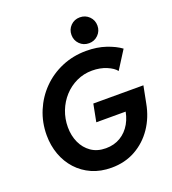

<svg xmlns="http://www.w3.org/2000/svg" viewBox="-165 -1060 1068 1191"><g transform="rotate(-20 369.0 -465.0)"><path d="M366.7 7.8Q294.9 7.8 237.8 -17.3Q180.7 -42.5 139.9 -87.2Q99.1 -131.8 77.4 -191.4Q55.7 -251 55.7 -318.8Q55.7 -403.3 86.7 -477.5Q117.7 -551.8 173.1 -607.9Q228.5 -664.1 303.2 -695.8Q377.9 -727.5 464.4 -727.5Q535.6 -727.5 593.3 -708Q650.9 -688.5 688 -661.1L611.8 -541Q594.2 -564.5 551.8 -582.3Q509.3 -600.1 457 -600.1Q401.4 -600.1 353.8 -577.6Q306.2 -555.2 270.8 -516.4Q235.4 -477.5 215.8 -427Q196.3 -376.5 196.3 -320.8Q196.3 -265.1 217.3 -219Q238.3 -172.9 278.1 -145.3Q317.9 -117.7 375 -117.7Q429.2 -117.7 471.2 -142.8Q513.2 -168 539.1 -213.4Q564.9 -258.8 570.8 -319.8L631.3 -289.6H372.6L395 -405.3H725.6L703.6 -293Q687.5 -206.1 641.4 -138.2Q595.2 -70.3 525.1 -31.2Q455.1 7.8 366.7 7.8ZM499 -765.6Q462.4 -765.6 437.7 -790.5Q413.1 -815.4 413.1 -851.1Q413.1 -887.2 437.7 -911.9Q462.4 -936.5 498.5 -936.5Q534.7 -936.5 559.6 -911.9Q584.5 -887.2 584.5 -851.1Q584.5 -815.4 559.6 -790.5Q534.7 -765.6 499 -765.6Z"/></g></svg>

Font: Reddit Sans
Style: Bold Italic
Weight: 700
Italic angle: -11.25°
Designer: Stephen Hutchings
Version: Version 1.013